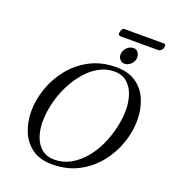

<svg xmlns="http://www.w3.org/2000/svg" viewBox="-160 -1015 1032 1149"><g transform="rotate(20 356.5 -440.5)"><path d="M303 14Q225 14 175.5 -21.5Q126 -57 102 -115.5Q78 -174 78 -243Q78 -315 103.5 -389Q129 -463 179 -525.5Q229 -588 301.5 -626Q374 -664 468 -664Q546 -664 596 -628.5Q646 -593 669.5 -534.5Q693 -476 693 -407Q693 -335 667.5 -261Q642 -187 592 -124.5Q542 -62 469.5 -24Q397 14 303 14ZM306 -17Q360 -17 406.5 -42.5Q453 -68 490.5 -111.5Q528 -155 554 -210.5Q580 -266 594 -326.5Q608 -387 608 -445Q608 -492 593.5 -536Q579 -580 547.5 -608Q516 -636 465 -636Q413 -636 367 -610Q321 -584 284 -540Q247 -496 219.5 -440.5Q192 -385 177.5 -324Q163 -263 163 -205Q163 -158 177.5 -115Q192 -72 223.5 -44.5Q255 -17 306 -17ZM503 -700Q487 -700 475.5 -713Q464 -726 464 -742Q464 -768 482 -787.5Q500 -807 526 -807Q543 -807 553.5 -793Q564 -779 564 -761Q564 -745 555.5 -731Q547 -717 533 -708.5Q519 -700 503 -700ZM426 -846Q421 -846 416.5 -850Q412 -854 412 -858Q412 -865 417 -880Q422 -895 436 -895H684Q689 -895 693 -891.5Q697 -888 697 -883Q697 -868 687.5 -857Q678 -846 666 -846Z"/></g></svg>

Font: EB Garamond
Style: Italic
Weight: 400
Italic angle: -17.2°
Designer: Georg Duffner and Octavio Pardo
Foundry: Georg Duffner
Version: Version 1.001